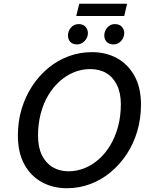

<svg xmlns="http://www.w3.org/2000/svg" viewBox="-20 -985 802 1020"><path d="M335 15Q262 15 203 -17Q144 -49 109.5 -111.5Q75 -174 75 -266Q75 -340 95 -406.5Q115 -473 151.5 -528.5Q188 -584 237.5 -624.5Q287 -665 345.5 -686.5Q404 -708 469 -708Q542 -708 600.5 -676.5Q659 -645 694 -582.5Q729 -520 729 -429Q729 -354 709 -287Q689 -220 652.5 -165Q616 -110 567 -69.5Q518 -29 459 -7Q400 15 335 15ZM344 -75Q388 -75 429 -91.5Q470 -108 505 -139Q540 -170 566 -213.5Q592 -257 607 -312Q622 -367 622 -431Q622 -491 601.5 -533Q581 -575 545 -596.5Q509 -618 459 -618Q415 -618 374 -601.5Q333 -585 298 -554Q263 -523 237 -480Q211 -437 196.5 -382Q182 -327 182 -264Q182 -203 202.5 -161Q223 -119 259.5 -97Q296 -75 344 -75ZM385 -900 401 -965H655L640 -900ZM390 -749Q366 -749 353.5 -762.5Q341 -776 341 -796Q341 -820 357 -838.5Q373 -857 398 -857Q421 -857 434 -843Q447 -829 447 -809Q447 -786 430 -767.5Q413 -749 390 -749ZM583 -749Q560 -749 547 -762.5Q534 -776 534 -796Q534 -820 550 -838.5Q566 -857 590 -857Q614 -857 627 -843Q640 -829 640 -809Q640 -786 623.5 -767.5Q607 -749 583 -749Z"/></svg>

Font: Ubuntu Sans Medium
Style: Italic
Weight: 500
Italic angle: -13.5°
Designer: Dalton Maag Ltd
Foundry: Dalton Maag Ltd
Version: Version 1.006